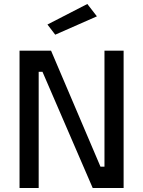

<svg xmlns="http://www.w3.org/2000/svg" viewBox="-20 -943 718 963"><path d="M78 0V-689H236L484 -107H504V-689H600V0H445L193 -583H174V0ZM257 -769 218 -820 418 -923 466 -861Z"/></svg>

Font: Cairo Play SemiBold
Style: Regular
Weight: 600
Designer: Mohamed Gaber, Accademia di Belle Arti di Urbino
Foundry: Kief Type Foundry, Accademia di Belle Arti di Urbino
Version: Version 3.130;gftools[0.9.24]